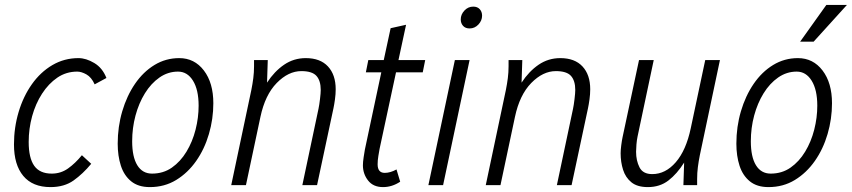

<svg xmlns="http://www.w3.org/2000/svg" viewBox="-20 -755 3474 783"><path d="M37 -166Q37 -235 56 -298.5Q75 -362 110 -411.5Q145 -461 193.5 -489.5Q242 -518 300 -518Q331 -518 364.5 -498Q398 -478 414 -437L366 -411Q353 -440 332.5 -451.5Q312 -463 295 -463Q250 -463 214 -438.5Q178 -414 151.5 -373Q125 -332 111 -281Q97 -230 97 -176Q97 -111 119.5 -79Q142 -47 191 -47Q228 -47 257.5 -68Q287 -89 314 -122L352 -87Q318 -46 280 -19Q242 8 186 8Q113 8 75 -37.5Q37 -83 37 -166Z M460 -169Q460 -238 478.5 -301Q497 -364 530.5 -413Q564 -462 610 -490Q656 -518 711 -518Q773 -518 811.5 -467.5Q850 -417 850 -334Q850 -270 832 -208.5Q814 -147 780 -98.5Q746 -50 698.5 -21Q651 8 591 8Q544 8 515 -15.5Q486 -39 473 -79Q460 -119 460 -169ZM519 -179Q519 -115 540 -81Q561 -47 600 -47Q646 -47 681 -71.5Q716 -96 740.5 -136.5Q765 -177 777.5 -226Q790 -275 790 -324Q790 -389 767 -426Q744 -463 706 -463Q665 -463 630.5 -439Q596 -415 571 -374.5Q546 -334 532.5 -283.5Q519 -233 519 -179Z M923 0 1005 -388Q1010 -413 1013 -436.5Q1016 -460 1016 -485V-510H1072L1069 -418Q1099 -464 1138.5 -491Q1178 -518 1227 -518Q1286 -518 1317.5 -484Q1349 -450 1349 -391Q1349 -371 1346 -349.5Q1343 -328 1340 -314L1273 0H1213L1279 -312Q1282 -326 1285 -351Q1288 -376 1288 -388Q1288 -426 1270.5 -445.5Q1253 -465 1209 -465Q1156 -465 1108.5 -416.5Q1061 -368 1042 -278L983 0Z M1472 -460 1482 -510H1545L1573 -640L1636 -654L1605 -510H1714L1704 -460H1595L1528 -148Q1526 -137 1523 -119Q1520 -101 1520 -85Q1520 -50 1549 -50Q1572 -50 1597 -64L1612 -14Q1579 8 1542 8Q1502 8 1481 -19Q1460 -46 1460 -81Q1460 -94 1463 -114Q1466 -134 1468 -145L1535 -460Z M1859 -676Q1859 -696 1874 -712Q1889 -728 1910 -728Q1927 -728 1936.5 -717.5Q1946 -707 1946 -691Q1946 -671 1931 -655Q1916 -639 1895 -639Q1878 -639 1868.5 -649.5Q1859 -660 1859 -676ZM1727 0 1835 -510H1895L1787 0Z M1961 0 2043 -388Q2048 -413 2051 -436.5Q2054 -460 2054 -485V-510H2110L2107 -418Q2137 -464 2176.5 -491Q2216 -518 2265 -518Q2324 -518 2355.5 -484Q2387 -450 2387 -391Q2387 -371 2384 -349.5Q2381 -328 2378 -314L2311 0H2251L2317 -312Q2320 -326 2323 -351Q2326 -376 2326 -388Q2326 -426 2308.5 -445.5Q2291 -465 2247 -465Q2194 -465 2146.5 -416.5Q2099 -368 2080 -278L2021 0Z M2511 -130Q2511 -143 2513.5 -162.5Q2516 -182 2519 -196L2586 -510H2646L2580 -198Q2577 -184 2575.5 -166Q2574 -148 2574 -136Q2574 -100 2588 -72.5Q2602 -45 2640 -45Q2694 -45 2736 -93.5Q2778 -142 2797 -232L2856 -510H2916L2834 -122Q2829 -97 2826 -73.5Q2823 -50 2823 -25V0H2767L2770 -92Q2741 -46 2706 -19Q2671 8 2622 8Q2579 8 2555 -11.5Q2531 -31 2521 -62.5Q2511 -94 2511 -130Z M2983 -169Q2983 -238 3001.5 -301Q3020 -364 3053.5 -413Q3087 -462 3133 -490Q3179 -518 3234 -518Q3296 -518 3334.5 -467.5Q3373 -417 3373 -334Q3373 -270 3355 -208.5Q3337 -147 3303 -98.5Q3269 -50 3221.5 -21Q3174 8 3114 8Q3067 8 3038 -15.5Q3009 -39 2996 -79Q2983 -119 2983 -169ZM3042 -179Q3042 -115 3063 -81Q3084 -47 3123 -47Q3169 -47 3204 -71.5Q3239 -96 3263.5 -136.5Q3288 -177 3300.5 -226Q3313 -275 3313 -324Q3313 -389 3290 -426Q3267 -463 3229 -463Q3188 -463 3153.5 -439Q3119 -415 3094 -374.5Q3069 -334 3055.5 -283.5Q3042 -233 3042 -179ZM3243 -585 3350 -735H3434L3298 -585Z"/></svg>

Font: Radio Canada Condensed Light
Style: Italic
Weight: 300
Width: 3
Italic angle: -12°
Designer: Charles Daoud, Etienne Aubert Bonn, Alexandre Saumier Demers, Jacques Le Bailly
Foundry: Radio-Canada
Version: Version 2.104; ttfautohint (v1.8.4.7-5d5b);gftools[0.9.28.de